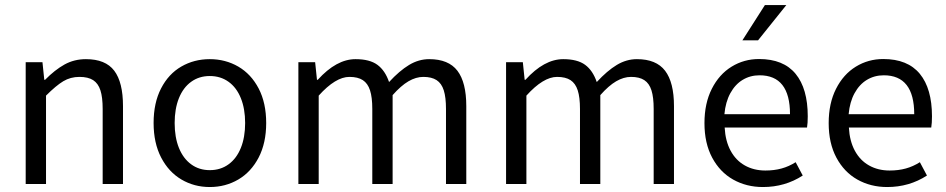

<svg xmlns="http://www.w3.org/2000/svg" viewBox="-20 -734 3776 766"><path d="M149.4 -485.8 156.7 -415.5H159.7Q198.7 -455.1 237.3 -476.6Q275.9 -498 322.8 -498Q400.9 -498 435.8 -451.9Q470.7 -405.8 470.7 -310.5V0H389.6V-299.3Q389.6 -346.2 380.6 -373.8Q371.6 -401.4 351.6 -414.3Q331.5 -427.2 296.9 -427.2Q261.2 -427.2 232.4 -409.9Q203.6 -392.6 163.6 -352.5V0H82.5V-485.8Z M1042 -243.2Q1042 -163.6 1012 -105.7Q981.9 -47.9 930.7 -17.8Q879.4 12.2 816.9 12.2Q754.9 12.2 703.9 -17.8Q652.8 -47.9 622.8 -105.7Q592.8 -163.6 592.8 -243.2Q592.8 -323.7 622.6 -381.3Q652.3 -439 703.4 -468.5Q754.4 -498 816.9 -498Q879.4 -498 930.7 -468.3Q981.9 -438.5 1012 -380.9Q1042 -323.2 1042 -243.2ZM958 -243.2Q958 -299.8 940.9 -342.3Q923.8 -384.8 891.8 -407.7Q859.9 -430.7 816.9 -430.7Q774.4 -430.7 742.7 -407.7Q710.9 -384.8 693.8 -342.3Q676.8 -299.8 676.8 -243.2Q676.8 -186.5 693.8 -144Q710.9 -101.6 742.7 -78.4Q774.4 -55.2 816.9 -55.2Q859.9 -55.2 891.8 -78.4Q923.8 -101.6 940.9 -144Q958 -186.5 958 -243.2Z M1237.3 -485.8 1244.6 -415.5H1247.6Q1322.3 -498 1398.4 -498Q1455.1 -498 1485.8 -475.3Q1516.6 -452.6 1532.2 -406.7Q1573.7 -451.7 1612.1 -474.9Q1650.4 -498 1692.4 -498Q1769.5 -498 1804.9 -451.7Q1840.3 -405.3 1840.3 -310.5V0H1759.3V-299.3Q1759.3 -345.7 1750.5 -373.5Q1741.7 -401.4 1721.9 -414.3Q1702.1 -427.2 1668.9 -427.2Q1639.6 -427.2 1609.6 -409.7Q1579.6 -392.1 1546.4 -354.5V0H1465.3V-299.3Q1465.3 -345.7 1456.3 -373.5Q1447.3 -401.4 1427.5 -414.3Q1407.7 -427.2 1374 -427.2Q1318.8 -427.2 1251.5 -352.5V0H1170.4V-485.8Z M2065.9 -485.8 2073.2 -415.5H2076.2Q2150.9 -498 2227.1 -498Q2283.7 -498 2314.5 -475.3Q2345.2 -452.6 2360.8 -406.7Q2402.3 -451.7 2440.7 -474.9Q2479 -498 2521 -498Q2598.1 -498 2633.5 -451.7Q2668.9 -405.3 2668.9 -310.5V0H2587.9V-299.3Q2587.9 -345.7 2579.1 -373.5Q2570.3 -401.4 2550.5 -414.3Q2530.8 -427.2 2497.6 -427.2Q2468.3 -427.2 2438.2 -409.7Q2408.2 -392.1 2375 -354.5V0H2293.9V-299.3Q2293.9 -345.7 2284.9 -373.5Q2275.9 -401.4 2256.1 -414.3Q2236.3 -427.2 2202.6 -427.2Q2147.5 -427.2 2080.1 -352.5V0H1999V-485.8Z M3202.6 -270Q3202.6 -242.7 3199.7 -225.1H2871.1Q2874 -171.4 2894.8 -132.8Q2915.5 -94.2 2951.4 -74Q2987.3 -53.7 3033.7 -53.7Q3068.8 -53.7 3098.1 -61.8Q3127.4 -69.8 3154.3 -86.9L3182.6 -33.7Q3111.8 12.2 3023.9 12.2Q2958 12.2 2905 -17.6Q2852.1 -47.4 2821.3 -105Q2790.5 -162.6 2790.5 -242.7Q2790.5 -321.8 2819.8 -379.6Q2849.1 -437.5 2898.7 -468Q2948.2 -498.5 3008.3 -498.5Q3105.5 -498.5 3154.1 -439.5Q3202.6 -380.4 3202.6 -270ZM3010.3 -433.6Q2973.1 -433.6 2943.1 -415.5Q2913.1 -397.5 2893.8 -362.3Q2874.5 -327.1 2870.1 -278.3H3131.8Q3131.8 -433.6 3010.3 -433.6ZM2941.9 -573.2 3031.7 -713.9H3117.2L3004.4 -573.2Z M3698.2 -270Q3698.2 -242.7 3695.3 -225.1H3366.7Q3369.6 -171.4 3390.4 -132.8Q3411.1 -94.2 3447 -74Q3482.9 -53.7 3529.3 -53.7Q3564.5 -53.7 3593.8 -61.8Q3623 -69.8 3649.9 -86.9L3678.2 -33.7Q3607.4 12.2 3519.5 12.2Q3453.6 12.2 3400.6 -17.6Q3347.7 -47.4 3316.9 -105Q3286.1 -162.6 3286.1 -242.7Q3286.1 -321.8 3315.4 -379.6Q3344.7 -437.5 3394.3 -468Q3443.8 -498.5 3503.9 -498.5Q3601.1 -498.5 3649.7 -439.5Q3698.2 -380.4 3698.2 -270ZM3505.9 -433.6Q3468.8 -433.6 3438.7 -415.5Q3408.7 -397.5 3389.4 -362.3Q3370.1 -327.1 3365.7 -278.3H3627.4Q3627.4 -433.6 3505.9 -433.6Z"/></svg>

Font: Varta
Style: Regular
Weight: 400
Designer: Joana Correia, Viktoriya Grabowska, Eben Sorkin
Foundry: Sorkin Type
Version: Version 1.003; ttfautohint (v1.3) -l 8 -r 24 -G 200 -x 12 -H